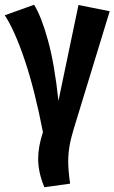

<svg xmlns="http://www.w3.org/2000/svg" viewBox="-32 -565 480 805"><path d="M213 -142 297 -544 428 -518 277 -24Q265 15 259.5 47Q254 79 254 113Q254 149 262 205L154 220Q128 158 128 101Q128 50 148 -11Q114 -187 72 -312Q30 -437 -12 -501L111 -545Q142 -495 169.5 -394.5Q197 -294 213 -142Z"/></svg>

Font: Fira Sans Extra Condensed SemiBold
Style: Regular
Weight: 600
Width: 1
Designer: Carrois Corporate & Edenspiekermann AG
Foundry: Carrois Corporate GbR & Edenspiekermann AG
Version: Version 4.203